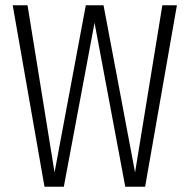

<svg xmlns="http://www.w3.org/2000/svg" viewBox="-20 -705 716 725"><path d="M648 -685 528 0H453L337 -619L221 0H148L28 -685H84L186 -54L304 -685H371L490 -54L593 -685Z"/></svg>

Font: Fira Sans Extra Condensed Light
Style: Regular
Weight: 300
Width: 1
Designer: Carrois Corporate & Edenspiekermann AG
Foundry: Carrois Corporate GbR & Edenspiekermann AG
Version: Version 4.203